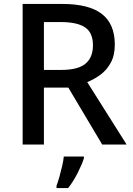

<svg xmlns="http://www.w3.org/2000/svg" viewBox="-20 -734 673 975"><path d="M295 -714Q432 -714 497.5 -663Q563 -612 563 -508Q563 -453 542.5 -415.5Q522 -378 490 -354.5Q458 -331 423 -317L623 0H499L327 -289H203V0H95V-714ZM288 -622H203V-379H293Q376 -379 414 -410.5Q452 -442 452 -504Q452 -568 412 -595Q372 -622 288 -622ZM406 70Q397 99 375 143Q353 187 326 221H267V209Q274 191 281.5 164.5Q289 138 295.5 110Q302 82 304 61H406Z"/></svg>

Font: Noto Sans Myanmar Medium
Style: Regular
Weight: 500
Designer: Monotype Design Team
Foundry: Monotype Imaging Inc.
Version: Version 2.107; ttfautohint (v1.8.4.7-5d5b)